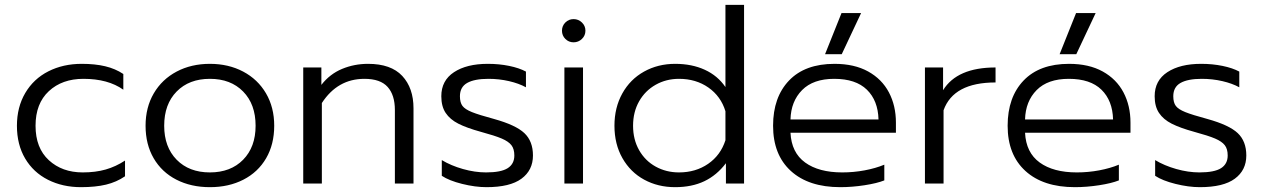

<svg xmlns="http://www.w3.org/2000/svg" viewBox="-20 -759 5224 794"><path d="M50 -239Q50 -316 84.5 -374.5Q119 -433 180 -464Q241 -495 318 -495Q373 -495 415 -485Q457 -475 490 -453V-388Q427 -433 325 -433Q237 -433 182 -382Q127 -331 127 -239Q127 -147 182 -96.5Q237 -46 322 -46Q375 -46 417 -58Q459 -70 497 -95V-30Q462 -6 418.5 4.5Q375 15 315 15Q239 15 178.5 -15.5Q118 -46 84 -103.5Q50 -161 50 -239Z M582 -239Q582 -315 616 -373Q650 -431 710.5 -463Q771 -495 848 -495Q925 -495 985.5 -463Q1046 -431 1080 -373Q1114 -315 1114 -239Q1114 -162 1080.5 -104.5Q1047 -47 986.5 -16Q926 15 848 15Q770 15 709.5 -16Q649 -47 615.5 -104.5Q582 -162 582 -239ZM1037 -239Q1037 -328 985.5 -380.5Q934 -433 848 -433Q762 -433 710.5 -380.5Q659 -328 659 -239Q659 -151 710.5 -98.5Q762 -46 848 -46Q934 -46 985.5 -98.5Q1037 -151 1037 -239Z M1234 -480H1309V-408Q1344 -453 1394.5 -474Q1445 -495 1502 -495Q1597 -495 1643.5 -445Q1690 -395 1690 -311V0H1613V-304Q1613 -366 1583 -399.5Q1553 -433 1487 -433Q1376 -433 1311 -333V0H1234Z M1807 -32V-97Q1845 -74 1894.5 -60Q1944 -46 1990 -46Q2052 -46 2079.5 -63.5Q2107 -81 2107 -116Q2107 -143 2095 -158.5Q2083 -174 2055 -186Q2027 -198 1968 -214Q1910 -230 1875.5 -247.5Q1841 -265 1823 -292Q1805 -319 1805 -361Q1805 -426 1857.5 -460.5Q1910 -495 1997 -495Q2044 -495 2085.5 -486.5Q2127 -478 2155 -463V-398Q2126 -414 2085 -423.5Q2044 -433 2000 -433Q1942 -433 1912 -416Q1882 -399 1882 -361Q1882 -335 1892.5 -321Q1903 -307 1931.5 -295.5Q1960 -284 2023 -267Q2113 -242 2148.5 -208.5Q2184 -175 2184 -116Q2184 -55 2136.5 -20Q2089 15 1992 15Q1945 15 1891 1.5Q1837 -12 1807 -32Z M2304 -632Q2304 -652 2318 -666Q2332 -680 2352 -680Q2372 -680 2386.5 -666Q2401 -652 2401 -632Q2401 -612 2386.5 -598Q2372 -584 2352 -584Q2332 -584 2318 -598Q2304 -612 2304 -632ZM2314 -480H2391V0H2314Z M2521 -239Q2521 -314 2553.5 -372.5Q2586 -431 2643.5 -463Q2701 -495 2772 -495Q2841 -495 2894.5 -470.5Q2948 -446 2980 -399V-739H3057V0H2982V-84Q2944 -34 2892.5 -9.5Q2841 15 2772 15Q2701 15 2644 -16Q2587 -47 2554 -105Q2521 -163 2521 -239ZM2980 -179V-299Q2961 -361 2909.5 -397Q2858 -433 2788 -433Q2735 -433 2691.5 -408.5Q2648 -384 2623 -340Q2598 -296 2598 -239Q2598 -182 2623 -138Q2648 -94 2691.5 -70Q2735 -46 2788 -46Q2857 -46 2908.5 -81.5Q2960 -117 2980 -179Z M3460 -705H3541L3461 -535H3392ZM3177 -239Q3177 -357 3243 -426Q3309 -495 3431 -495Q3513 -495 3570 -463.5Q3627 -432 3656 -377Q3685 -322 3685 -252V-210H3249Q3253 -128 3309.5 -87Q3366 -46 3463 -46Q3510 -46 3555.5 -54.5Q3601 -63 3637 -78V-13Q3607 -1 3555.5 7Q3504 15 3455 15Q3324 15 3250.5 -52Q3177 -119 3177 -239ZM3613 -265Q3611 -343 3565 -388Q3519 -433 3430 -433Q3343 -433 3297 -386.5Q3251 -340 3249 -265Z M3805 -480H3880V-386Q3938 -480 4097 -480V-418Q3923 -418 3882 -303V0H3805Z M4430 -705H4511L4431 -535H4362ZM4147 -239Q4147 -357 4213 -426Q4279 -495 4401 -495Q4483 -495 4540 -463.5Q4597 -432 4626 -377Q4655 -322 4655 -252V-210H4219Q4223 -128 4279.5 -87Q4336 -46 4433 -46Q4480 -46 4525.5 -54.5Q4571 -63 4607 -78V-13Q4577 -1 4525.5 7Q4474 15 4425 15Q4294 15 4220.5 -52Q4147 -119 4147 -239ZM4583 -265Q4581 -343 4535 -388Q4489 -433 4400 -433Q4313 -433 4267 -386.5Q4221 -340 4219 -265Z M4757 -32V-97Q4795 -74 4844.5 -60Q4894 -46 4940 -46Q5002 -46 5029.5 -63.5Q5057 -81 5057 -116Q5057 -143 5045 -158.5Q5033 -174 5005 -186Q4977 -198 4918 -214Q4860 -230 4825.5 -247.5Q4791 -265 4773 -292Q4755 -319 4755 -361Q4755 -426 4807.5 -460.5Q4860 -495 4947 -495Q4994 -495 5035.5 -486.5Q5077 -478 5105 -463V-398Q5076 -414 5035 -423.5Q4994 -433 4950 -433Q4892 -433 4862 -416Q4832 -399 4832 -361Q4832 -335 4842.5 -321Q4853 -307 4881.5 -295.5Q4910 -284 4973 -267Q5063 -242 5098.5 -208.5Q5134 -175 5134 -116Q5134 -55 5086.5 -20Q5039 15 4942 15Q4895 15 4841 1.5Q4787 -12 4757 -32Z"/></svg>

Font: Prompt Light
Style: Regular
Weight: 300
Designer: Katatrad Team
Foundry: CadsonDemak
Version: Version 1.001